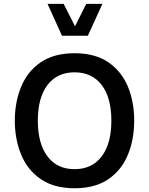

<svg xmlns="http://www.w3.org/2000/svg" viewBox="-20 -981 780 1006"><path d="M304.7 -793.9H440.4L516.6 -960.9H432.1L373 -843.3L313.5 -960.9H229ZM370.6 -702.1C298.3 -702.1 239.3 -686 192.9 -654.3C146.5 -622.6 112.8 -579.6 90.8 -526.4C68.8 -473.1 57.6 -413.6 57.6 -348.6C57.6 -283.7 68.8 -224.6 90.8 -170.9C112.8 -117.2 147 -74.2 193.4 -42.5C239.7 -10.7 298.8 5.4 370.6 5.4C442.9 5.4 502 -10.7 548.3 -42.5C594.2 -74.2 628.4 -117.2 650.4 -170.9C672.4 -224.6 683.1 -283.7 683.1 -348.6C683.1 -413.6 672.4 -473.1 650.4 -526.4C628.4 -579.6 594.2 -622.6 548.3 -654.3C502 -686 442.9 -702.1 370.6 -702.1ZM370.6 -602.1C431.6 -602.1 479.5 -579.6 513.2 -535.2C546.9 -490.7 563.5 -428.2 563.5 -348.6C563.5 -269 546.9 -207 513.2 -162.1C479.5 -117.2 432.1 -94.7 370.6 -94.7C309.1 -94.7 261.7 -117.2 228.5 -162.1C194.8 -207 178.2 -269 178.2 -348.6C178.2 -428.2 194.8 -490.2 228.5 -535.2C262.2 -579.6 309.6 -602.1 370.6 -602.1Z"/></svg>

Font: Estedad SemiBold
Style: Regular
Weight: 600
Designer: Amin Abedi
Version: Version 7.3